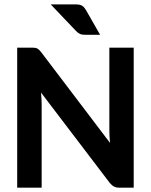

<svg xmlns="http://www.w3.org/2000/svg" viewBox="-20 -869 699 889"><path d="M59.6 0ZM127 -648.4Q135.3 -648.4 141.1 -647.7Q147 -647 151.6 -644.8Q156.2 -642.6 160.4 -638.7Q164.6 -634.8 169.9 -628.4L489.3 -207.5Q486.3 -239.7 486.3 -268.6V-648.4H599.1V0H533.2Q518.1 0 508.1 -5.1Q498 -10.3 488.3 -22L169.9 -440.4Q172.9 -410.2 172.9 -384.3V0H59.6V-648.4H127ZM331.1 -848.6Q351.1 -848.6 360.8 -842Q370.6 -835.4 377.9 -822.8L443.4 -708H373Q358.9 -708 350.3 -711.7Q341.8 -715.3 332.5 -725.1L214.8 -848.6Z"/></svg>

Font: Carlito
Style: Bold
Weight: 700
Designer: Lukasz Dziedzic
Foundry: tyPoland Lukasz Dziedzic
Version: Version 1.104